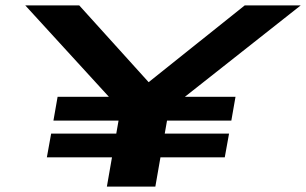

<svg xmlns="http://www.w3.org/2000/svg" viewBox="-20 -695 1140 715"><path d="M179 -246 194.5 -334.5H385.5L74 -675H275L533.5 -389L891.5 -675H1100L668.5 -334.5H857L841.5 -246H602L593.5 -197.5H833L817 -109H577.5L558.5 0H378L397 -109H154.5L170.5 -197.5H413L421.5 -246Z"/></svg>

Font: Anybody UltraExpanded SemiBold
Style: Italic
Weight: 600
Width: 9
Italic angle: -10°
Designer: Tyler Finck
Foundry: Etcetera Type Company
Version: Version 1.010; ttfautohint (v1.8.3) -l 8 -r 50 -G 200 -x 14 